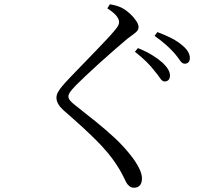

<svg xmlns="http://www.w3.org/2000/svg" viewBox="-20 -813 1040 898"><path d="M749 -432Q739 -432 729 -447Q719 -462 703 -481Q688 -501 665.5 -523.5Q643 -546 611 -571L625 -588Q663 -573 692 -555Q721 -537 740 -520Q775 -487 775 -460Q775 -447 768.5 -439.5Q762 -432 749 -432ZM606 65Q594 65 585 57.5Q576 50 571 41Q563 26 553.5 6Q544 -14 523 -46Q488 -99 430.5 -156.5Q373 -214 283 -292Q264 -308 254 -324Q244 -340 244 -356Q244 -369 251.5 -382.5Q259 -396 270 -409Q285 -427 310 -453Q335 -479 364.5 -509.5Q394 -540 423 -570Q452 -600 476 -625.5Q500 -651 514 -668Q527 -683 532 -692Q537 -701 537 -710Q537 -722 525.5 -737.5Q514 -753 482 -774L494 -793Q512 -790 526.5 -785.5Q541 -781 556 -773Q573 -763 589.5 -747.5Q606 -732 617 -715.5Q628 -699 628 -687Q628 -677 622.5 -669.5Q617 -662 605.5 -654Q594 -646 576 -632Q552 -612 517 -581.5Q482 -551 446 -518.5Q410 -486 380.5 -458Q351 -430 335 -414Q314 -392 307 -381.5Q300 -371 300 -362Q300 -352 308.5 -342Q317 -332 334 -319Q386 -278 432 -241Q478 -204 519 -165.5Q560 -127 595 -82Q616 -55 630 -27.5Q644 0 644 22Q644 35 640 44.5Q636 54 627.5 59.5Q619 65 606 65ZM844 -515Q832 -515 822 -530Q812 -545 796 -564Q779 -583 758 -602Q737 -621 703 -645L716 -663Q794 -634 830 -603Q868 -573 868 -541Q868 -529 861.5 -522Q855 -515 844 -515Z"/></svg>

Font: Noto Serif SC ExtraLight
Style: Regular
Weight: 400
Version: Version 2.002-H1;hotconv 1.1.0;makeotfexe 2.6.0